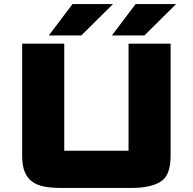

<svg xmlns="http://www.w3.org/2000/svg" viewBox="-20 -914 945 941"><path d="M88.6 -700H294.9V-175.4Q294.9 -175.4 294.9 -175.4Q294.9 -175.4 294.9 -175.4H610Q610 -175.4 610 -175.4Q610 -175.4 610 -175.4V-700H816.2V-149.7Q816.2 -52.7 766.1 -22.9Q716 7 627.8 7H276.1Q232.7 7 197.9 0.6Q163.2 -5.7 138.9 -22.9Q114.6 -40.1 101.6 -70.8Q88.6 -101.5 88.6 -149.7ZM219.3 -740.3 335.5 -894.2H533.9L378.6 -740.3ZM528.5 -740.3 644.7 -894.2H843.1L687.8 -740.3Z"/></svg>

Font: Science Gothic
Style: Regular
Weight: 400
Designer: Thomas Phinney, Vassil Kateliev, Brandon Buerkle
Foundry: Font Detective LLC
Version: Version 1.018